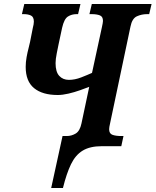

<svg xmlns="http://www.w3.org/2000/svg" viewBox="-20 -734 781 964"><path d="M237 210 294 -51H315Q339 -51 360 -63.5Q381 -76 389 -114L428 -298Q410 -291 382 -281Q354 -271 324 -264Q294 -257 270 -257Q193 -257 151 -291.5Q109 -326 109 -398Q109 -422 113.5 -447Q118 -472 123.5 -492.5Q129 -513 131 -524L145 -595Q147 -601 148.5 -610.5Q150 -620 150 -625Q150 -649 135.5 -656Q121 -663 100 -663H90L102 -714H384L372 -663H364Q340 -663 321 -651Q302 -639 292 -595L274 -511Q271 -496 265 -466.5Q259 -437 259 -417Q259 -373 277.5 -353Q296 -333 326 -333Q356 -333 388 -345.5Q420 -358 442 -368L492 -599Q494 -608 495.5 -616.5Q497 -625 497 -629Q497 -651 481 -657Q465 -663 441 -663H429L441 -714H741L729 -663H718Q691 -663 667 -652Q643 -641 635 -600L533 -116Q528 -95 528 -85Q528 -63 545 -57Q562 -51 589 -51H600L589 0H491Q432 0 395.5 22Q359 44 336.5 90.5Q314 137 296 210Z"/></svg>

Font: Noto Serif Condensed
Style: Bold Italic
Weight: 700
Width: 3
Italic angle: -12°
Designer: Monotype Design Team
Foundry: Monotype Imaging Inc.
Version: Version 2.014